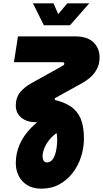

<svg xmlns="http://www.w3.org/2000/svg" viewBox="-20 -919 619 1155"><path d="M229 216Q180 216 145.5 195.5Q111 175 93 140Q75 105 75 62Q75 4 98 -49.5Q121 -103 168.5 -151.5Q216 -200 289 -243L347 -134Q311 -116 286 -88.5Q261 -61 248.5 -31.5Q236 -2 236 21Q236 37 242.5 47.5Q249 58 263 58Q279 58 291 46Q303 34 310 14.5Q317 -5 320.5 -29Q324 -53 324 -78Q324 -102 320 -125Q316 -148 308 -164Q298 -175 282 -178.5Q266 -182 251 -184H192Q142 -184 108.5 -211Q75 -238 75 -285Q75 -331 100 -362.5Q125 -394 168 -418L360 -525Q363 -527 365 -530Q367 -533 367 -536Q367 -539 364.5 -542Q362 -545 357 -545H64L88 -700H433Q506 -700 542.5 -664Q579 -628 579 -574Q579 -535 563.5 -505Q548 -475 522.5 -453Q497 -431 467 -415L315 -331Q312 -330 310.5 -327.5Q309 -325 309 -323Q309 -317 319 -315L328 -313Q391 -295 425 -263Q459 -231 472 -186.5Q485 -142 485 -86Q485 -31 468 23Q451 77 417.5 120.5Q384 164 337 190Q290 216 229 216ZM244 -767 178 -899H302L330 -834L385 -899H517L401 -767Z"/></svg>

Font: MuseoModerno Thin ExtraBold
Style: Italic
Weight: 800
Italic angle: -9°
Version: Version 1.003